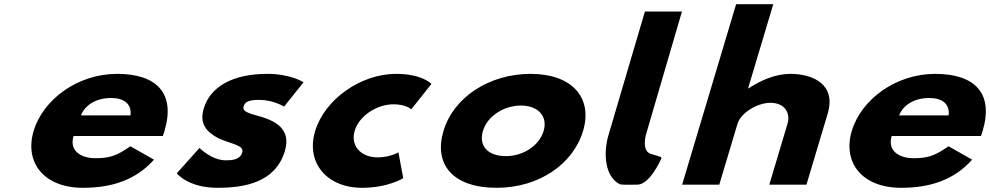

<svg xmlns="http://www.w3.org/2000/svg" viewBox="-20 -880 4718 915"><path d="M755.7 -232C758.5 -238 761.8 -249 763.9 -256C817.7 -436 726.2 -528 537.7 -528C350.1 -528 185.2 -406 140.3 -256C95.7 -107 187.7 15 375.2 15C513.2 15 626.9 -22 713.9 -119L601.5 -183C535.7 -137 502.1 -126 433.2 -126C378.7 -126 306.9 -153 330.6 -232ZM365.9 -330C383.6 -377 435.5 -413 509.3 -413C572.2 -413 608.3 -384 601.9 -330Z M1253.7 -528C1090.4 -528 982.4 -468 951 -363C927.9 -286 969.2 -250 1017.3 -223C1078.5 -193 1145.4 -190 1134.3 -153C1124.1 -119 1086.9 -116 1056.7 -116C987.7 -116 930.7 -175 930.7 -175L822.5 -54C822.5 -54 875.9 15 1016.3 15C1143.3 15 1292.3 -9 1337.5 -160C1368.9 -265 1292.2 -303 1223 -324C1173.9 -338 1132.7 -346 1140.8 -373C1148 -397 1169.4 -404 1216.6 -404C1282 -404 1333.9 -372 1333.9 -372L1426.6 -488C1426.6 -488 1365.5 -528 1253.7 -528Z M1855.6 -383C1914.1 -383 1939.9 -359 1939.9 -359L2036.1 -480C2036.1 -480 1992.5 -528 1867.6 -528C1698.4 -528 1526.9 -406 1481.7 -255C1436.9 -105 1537 15 1705.1 15C1830.1 15 1901.8 -31 1901.8 -31L1878.6 -154C1878.6 -154 1838.4 -130 1780 -130C1698.9 -130 1649.1 -186 1670.3 -257C1691.3 -327 1774.6 -383 1855.6 -383Z M2093.5 -256C2046.2 -98 2136.4 15 2346.8 15C2548.6 15 2711.4 -98 2758.7 -256C2806.5 -416 2704 -528 2509.2 -528C2310.8 -528 2141.3 -416 2093.5 -256ZM2281.5 -256C2302.7 -327 2381.8 -377 2462.9 -377C2542.7 -377 2591.9 -327 2570.7 -256C2549.7 -186 2474.3 -136 2390.8 -136C2303.7 -136 2260.5 -186 2281.5 -256Z M3053.4 -825 2880.9 -240C2854.8 -154.6 2860.2 -41.6 2931.5 -3C2941.3 2.3 2985.6 0 3017.7 0C3075.5 -0.3 3127 -115 3127 -115C3135.5 -134 3140.4 -128 3087.9 -145C3033.4 -154.7 3058.9 -240 3058.9 -240L3229.9 -825Z M3230.8 0H3407.8L3494.6 -290C3509.8 -341 3587.4 -390 3651.5 -390C3720.5 -390 3748.2 -341 3732.9 -290L3646.2 0H3823.2L3924.3 -338C3967.1 -481 3850.1 -528 3746 -528C3678.3 -528 3607.9 -499 3547.5 -459H3545.1L3665.1 -860H3488.1Z M4654.7 -232C4657.5 -238 4660.8 -249 4662.9 -256C4716.7 -436 4625.2 -528 4436.7 -528C4249.1 -528 4084.2 -406 4039.3 -256C3994.7 -107 4086.7 15 4274.2 15C4412.2 15 4525.9 -22 4612.9 -119L4500.5 -183C4434.7 -137 4401.1 -126 4332.2 -126C4277.7 -126 4205.9 -153 4229.6 -232ZM4264.9 -330C4282.6 -377 4334.5 -413 4408.3 -413C4471.2 -413 4507.3 -384 4500.9 -330Z"/></svg>

Font: Hussar
Style: BdSuprExtOblThree
Weight: 700
Foundry: Cannot Into Space Fonts
Version: Version 2.00